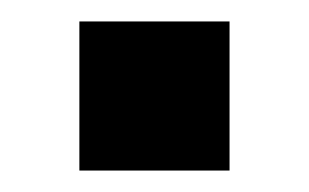

<svg xmlns="http://www.w3.org/2000/svg" viewBox="-20 -357 288 179"><path d="M54 -198V-337H194V-198Z"/></svg>

Font: Nunito Sans 12pt ExtraLight 12pt
Style: Bold
Weight: 700
Version: Version 3.101;gftools[0.9.27]